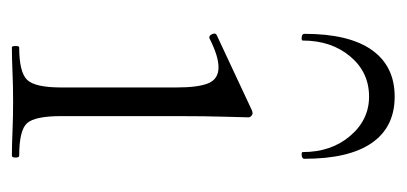

<svg xmlns="http://www.w3.org/2000/svg" viewBox="-196 -472 668 315"><g transform="rotate(90 137.5 -314.0)"><path d="M57 0Q55 0 55 -6Q55 -12 57 -12Q98 -12 110.5 -25Q123 -38 123 -81V-270Q123 -306 116 -322.5Q109 -339 90 -339Q81 -339 69.5 -335.5Q58 -332 42 -324Q38 -323 35.5 -328.5Q33 -334 37 -336L161 -394Q164 -395 165 -395Q167 -395 169.5 -393Q172 -391 172 -388Q172 -381 171 -349.5Q170 -318 170 -271V-81Q170 -38 181.5 -25Q193 -12 235 -12Q238 -12 238 -6Q238 0 235 0Q218 0 195 -1Q172 -2 146 -2Q121 -2 98 -1Q75 0 57 0ZM46 -477Q46 -475 40.5 -475.5Q35 -476 35 -480Q35 -553 61.5 -590.5Q88 -628 138 -628Q188 -628 214 -590.5Q240 -553 240 -480Q240 -476 234.5 -475.5Q229 -475 229 -477Q229 -524 202.5 -555Q176 -586 138 -586Q98 -586 72 -555Q46 -524 46 -477Z"/></g></svg>

Font: Cormorant Garamond Light Light
Style: Regular
Weight: 300
Version: Version 4.001